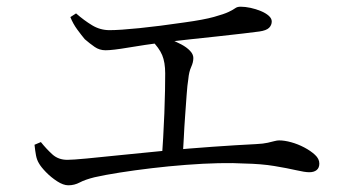

<svg xmlns="http://www.w3.org/2000/svg" viewBox="-20 -649 1040 573"><path d="M184 -96Q169 -96 150.5 -108Q132 -120 117 -135.5Q102 -151 96 -162Q90 -172 87.5 -185Q85 -198 83 -217L102 -225Q118 -205 136 -188.5Q154 -172 181 -172Q196 -172 239 -176Q282 -180 343.5 -186.5Q405 -193 474.5 -199.5Q544 -206 614.5 -211Q685 -216 745 -219Q766 -220 779 -223Q792 -226 799.5 -228Q807 -230 813 -230Q829 -230 849 -224.5Q869 -219 888 -209Q907 -199 920 -187Q933 -175 933 -161Q933 -148 925 -141.5Q917 -135 903 -135Q890 -135 864 -141Q838 -147 799 -153.5Q760 -160 709 -161Q677 -163 632 -162Q587 -161 535 -157Q483 -153 432.5 -147Q382 -141 337.5 -134Q293 -127 262 -120Q234 -113 218 -104.5Q202 -96 184 -96ZM463 -176Q465 -203 467 -238.5Q469 -274 470.5 -311Q472 -348 472.5 -379.5Q473 -411 473 -430Q473 -463 464 -484.5Q455 -506 432 -529L448 -545Q466 -540 485.5 -532.5Q505 -525 521 -516.5Q537 -508 547 -497.5Q557 -487 557 -476Q557 -463 550.5 -449Q544 -435 542 -413Q539 -395 537 -366Q535 -337 532.5 -303.5Q530 -270 528.5 -237Q527 -204 525 -177ZM295 -499Q277 -499 262.5 -509Q248 -519 233 -532Q223 -544 210.5 -561Q198 -578 190 -598L207 -609Q231 -588 255 -573.5Q279 -559 307 -559Q337 -559 396 -565Q455 -571 530 -582Q588 -590 618.5 -598.5Q649 -607 662.5 -613.5Q676 -620 682 -624.5Q688 -629 698 -629Q712 -629 728 -625.5Q744 -622 758.5 -616Q773 -610 782 -602Q791 -594 791 -585Q791 -574 783 -566Q775 -558 754 -555Q739 -553 705.5 -549Q672 -545 630 -540.5Q588 -536 546 -531.5Q504 -527 471 -523Q410 -515 363 -507Q316 -499 295 -499Z"/></svg>

Font: Noto Serif SC ExtraLight
Style: Regular
Weight: 400
Version: Version 2.002-H1;hotconv 1.1.0;makeotfexe 2.6.0